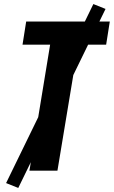

<svg xmlns="http://www.w3.org/2000/svg" viewBox="-20 -841 561 946"><path d="M125 0 227 -621H91L109 -735H521L503 -621H366L263 0ZM70 85 10 61 440 -821 500 -797Z"/></svg>

Font: Iosevka SS04 Heavy
Style: Italic
Weight: 900
Italic angle: -9°
Monospace: yes
Designer: Belleve Invis
Foundry: Belleve Invis
Version: Version 19.0.0; ttfautohint (v1.8.4)